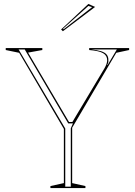

<svg xmlns="http://www.w3.org/2000/svg" viewBox="-20 -951 682 971"><path d="M235 0V-10L303 -25V-299L77 -684L9 -698V-708H194V-698L122 -685L329 -334H346L508 -605Q515 -617 518.5 -627.5Q522 -638 522 -646Q522 -670 501.5 -682Q481 -694 431 -698V-708H633V-698L568 -684L345 -305V-25L412 -10V0ZM74 -701 310 -301V-7H338V-302L349 -327H325L105 -701ZM440 -701Q472 -698 491 -692Q510 -686 519 -675.5Q528 -665 528 -649Q528 -644 528 -640Q528 -636 527 -633L522 -622H524L571 -701ZM298 -793 289 -802 427 -931 461 -916ZM299 -806 302 -803 446 -915 427 -921Z"/></svg>

Font: Kalnia Glaze Thin ExtraLight
Style: Regular
Weight: 250
Version: Version 1.110